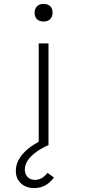

<svg xmlns="http://www.w3.org/2000/svg" viewBox="-20 -742 448 982"><path d="M178 0V-520H228V0ZM203 -632Q181 -632 169 -644Q157 -656 157 -677Q157 -697 169 -709.5Q181 -722 203 -722Q225 -722 237 -710Q249 -698 249 -677Q249 -657 237 -644.5Q225 -632 203 -632ZM153 220Q128 220 107 209.5Q86 199 73.5 179.5Q61 160 61 133Q61 102 74 78Q87 54 106.5 34.5Q126 15 150.5 -0.5Q175 -16 200 -30L228 0Q192 16 165 35.5Q138 55 122.5 77.5Q107 100 107 126Q107 148 121 163Q135 178 158 178Q178 178 193.5 169Q209 160 223 142L256 166Q245 181 230 193.5Q215 206 196 213Q177 220 153 220Z"/></svg>

Font: Lexend Tera ExtraLight
Style: Regular
Weight: 250
Designer: Bonnie Shaver-Troup, Thomas Jockin
Foundry: Lexend
Version: Version 1.007